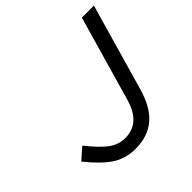

<svg xmlns="http://www.w3.org/2000/svg" viewBox="-171 -811 979 979"><g transform="rotate(-45 318.5 -321.5)"><path d="M271 12Q202 12 148.5 -22Q95 -56 29 -138L90 -192Q146 -122 185.5 -93Q225 -64 272 -64Q327 -64 363 -96.5Q399 -129 418 -195L550 -655H637L503 -188Q474 -85 417 -36.5Q360 12 271 12Z"/></g></svg>

Font: Intel One Mono
Style: Italic
Weight: 400
Italic angle: -16°
Monospace: yes
Designer: Fred Shallcrass
Foundry: Frere-Jones Type LLC
Version: Version 1.400;hotconv 1.1.0;makeotfexe 2.6.0;FJTRelease1.4